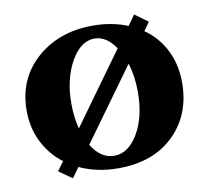

<svg xmlns="http://www.w3.org/2000/svg" viewBox="-62 -541 678 626"><g transform="rotate(-10 277.5 -227.5)"><path d="M130.9 18.6 86.9 -12.2 108.9 -42Q66.9 -74.2 43.7 -120.8Q20.5 -167.5 20.5 -224.6Q20.5 -329.1 94.2 -394.8Q168 -460.4 280.8 -460.4Q344.2 -460.4 396 -439L419.9 -472.7L463.4 -441.4L443.4 -413.6Q487.3 -382.8 511.5 -335.2Q535.6 -287.6 535.6 -227.5Q535.6 -121.1 467.3 -54.4Q398.9 12.2 283.2 12.2Q212.4 12.2 154.8 -14.6ZM168 -222.2Q168 -175.8 178.2 -138.2L348.1 -373.5Q317.9 -418 278.8 -418Q232.9 -418 200.4 -360.6Q168 -303.2 168 -222.2ZM276.9 -30.3Q323.7 -30.3 356 -85Q388.2 -139.6 388.2 -222.2Q388.2 -274.4 374.5 -317.9L202.1 -79.6Q232.4 -30.3 276.9 -30.3Z"/></g></svg>

Font: Elstob 8pt
Style: Bold
Weight: 700
Designer: Peter S. Baker
Version: Version 1.015